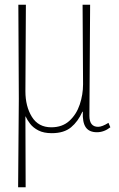

<svg xmlns="http://www.w3.org/2000/svg" viewBox="-20 -556 506 816"><path d="M57 240 60 -136 58 -536H90L88 -168Q88 -104 115.5 -59.5Q143 -15 198 -15Q245 -15 275 -42.5Q305 -70 319 -112Q333 -154 333 -198L331 -536H363L360 -64Q360 -17 397 -17Q414 -17 441 -34L449 -15Q422 6 392 6Q359 6 344.5 -15Q330 -36 332 -81H330Q312 -40 282 -15Q252 10 200 10Q166 10 143.5 -1.5Q121 -13 108 -30Q95 -47 89 -61H88L89 240Z"/></svg>

Font: Noto Serif Condensed Thin
Style: Regular
Weight: 100
Width: 3
Designer: Monotype Design Team
Foundry: Monotype Imaging Inc.
Version: Version 2.013; ttfautohint (v1.8.4.7-5d5b)